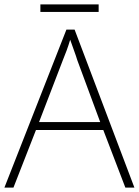

<svg xmlns="http://www.w3.org/2000/svg" viewBox="-20 -943 630 870"><path d="M548 -93 448 -354H143L41 -93H0L281 -809H318L589 -93ZM330 -671Q325 -688 316 -712.5Q307 -737 298 -763Q291 -739 282 -714.5Q273 -690 265 -671L157 -390H434ZM427 -923V-889H163V-923Z"/></svg>

Font: Noto Sans Kannada UI ExtraLight
Style: Regular
Weight: 200
Designer: Jelle Bosma - Monotype Design Team
Foundry: Monotype Imaging Inc.
Version: Version 2.005; ttfautohint (v1.8.4.7-5d5b)